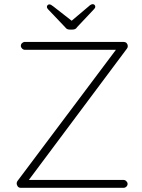

<svg xmlns="http://www.w3.org/2000/svg" viewBox="-20 -901 683 921"><path d="M100 -700H570Q583 -700 588 -693.5Q593 -687 593 -680Q593 -673 589 -668L111 -28L112 -38H572Q580 -38 586 -32Q592 -26 592 -19Q592 -11 586 -5.5Q580 0 572 0H80Q70 0 65 -7Q60 -14 60 -21Q60 -28 64 -33L539 -666L545 -662H100Q92 -662 86 -668Q80 -674 80 -681Q80 -689 86 -694.5Q92 -700 100 -700ZM327 -799 316 -795 406 -871Q411 -876 416 -878.5Q421 -881 425 -881Q430 -881 433.5 -877.5Q437 -874 437 -869Q437 -866 435.5 -863Q434 -860 431 -857L350 -771Q346 -764 340 -761.5Q334 -759 326 -759H316Q308 -759 302.5 -761.5Q297 -764 292 -771L211 -856Q208 -859 206.5 -862Q205 -865 205 -868Q205 -873 208.5 -876.5Q212 -880 217 -880Q224 -880 236 -870Z"/></svg>

Font: Quicksand Variable Light
Style: Regular
Weight: 300
Designer: Andrew Paglinawan
Foundry: Andrew Paglinawan
Version: Version 3.004